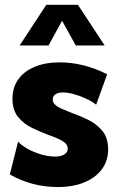

<svg xmlns="http://www.w3.org/2000/svg" viewBox="-20 -752 480 782"><path d="M20 -41.5 53.7 -175.3Q67.9 -159.7 93.3 -145.5Q118.7 -131.3 148.2 -122.8Q177.7 -114.3 203.6 -114.3Q228.5 -114.3 242.2 -123Q255.9 -131.8 255.9 -146.5Q255.9 -160.2 245.1 -169.7Q234.4 -179.2 216.8 -187Q199.2 -194.8 176.8 -202.6Q145.5 -214.4 111.3 -230.7Q77.1 -247.1 54 -275.1Q30.8 -303.2 30.8 -350.1Q30.8 -395.5 54.4 -428.7Q78.1 -461.9 121.6 -480Q165 -498 223.6 -498Q319.8 -498 416.5 -449.7L371.6 -325.7Q356 -338.4 331.5 -349.9Q307.1 -361.3 281.5 -368.4Q255.9 -375.5 236.3 -375.5Q216.3 -375.5 205.6 -367.7Q194.8 -359.9 194.8 -346.7Q194.8 -335 204.1 -325.9Q213.4 -316.9 231 -309.1Q248.5 -301.3 271.5 -292.5Q304.7 -280.8 338.9 -264.2Q373 -247.6 396.7 -219.2Q420.4 -190.9 420.4 -143.6Q420.4 -97.2 395 -62.7Q369.6 -28.3 323.5 -9.3Q277.3 9.8 214.8 9.8Q110.4 9.8 20 -41.5ZM406.2 -566.9H288.6L232.9 -667.5L177.7 -566.9H60.1L168.5 -732.4H297.4Z"/></svg>

Font: Kumbh Sans ExtraBold
Style: Regular
Weight: 800
Version: Version 1.005